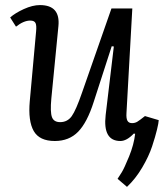

<svg xmlns="http://www.w3.org/2000/svg" viewBox="-20 -541 653 756"><path d="M20 -472.2Q39.6 -489.7 74 -505.4Q108.4 -521 137.2 -521Q218.3 -521 210 -438L182.1 -152.8Q177.2 -99.6 184.6 -79.8Q191.9 -60.1 216.8 -60.1Q245.6 -60.1 262.5 -83.7Q279.3 -107.4 303.2 -176.8L418.9 -507.8H501L478 -96.2Q476.6 -75.2 481.7 -65.7Q486.8 -56.2 500 -56.2Q511.2 -56.2 520.3 -61.5Q529.3 -66.9 550.8 -84L605 -67.9Q604.5 -56.6 598.1 -30.3Q591.8 -3.9 578.9 35.4Q565.9 74.7 539.8 118.9Q513.7 163.1 480 194.8L442.9 163.1Q449.2 153.8 459.2 137.7Q469.2 121.6 488.3 75Q507.3 28.3 512.2 -14.2L506.8 -15.1Q479 14.2 454.1 14.2Q384.3 14.2 396 -87.9L428.2 -357.9L419.9 -358.9L349.1 -140.1Q323.2 -58.6 287.6 -22.2Q252 14.2 195.8 14.2Q135.3 14.2 112.8 -25.1Q90.3 -64.5 97.2 -142.1L122.1 -417Q124.5 -440.4 119.9 -450.2Q115.2 -460 99.1 -460Q73.2 -460 43 -436Z"/></svg>

Font: Literata Book
Style: Italic
Weight: 400
Italic angle: -3°
Designer: Latin by Veronika Burian and Jose Scaglione. Greek by Irene Vlachou. Cyrillic by Vera Evstafieva
Foundry: TypeTogether
Version: Version 1.003;PS 001.003;hotconv 1.0.88;makeotf.lib2.5.64775